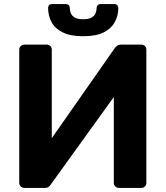

<svg xmlns="http://www.w3.org/2000/svg" viewBox="-20 -918 809 938"><path d="M99 0Q88 0 81 -7.5Q74 -15 74 -25V-675Q74 -686 81.5 -693Q89 -700 99 -700H208Q219 -700 226 -693Q233 -686 233 -675V-243L540 -682Q545 -689 552.5 -694.5Q560 -700 572 -700H670Q681 -700 688 -693Q695 -686 695 -675V-25Q695 -14 688 -7Q681 0 670 0H561Q551 0 543.5 -7Q536 -14 536 -25V-444L229 -18Q226 -12 219 -6Q212 0 198 0ZM386 -741Q324 -741 286 -760Q248 -779 231.5 -810.5Q215 -842 215 -879Q215 -887 219.5 -892.5Q224 -898 234 -898H302Q311 -898 316 -892.5Q321 -887 321 -879Q321 -865 326.5 -852.5Q332 -840 346 -832Q360 -824 386 -824Q413 -824 427 -832Q441 -840 446.5 -852.5Q452 -865 452 -879Q452 -887 457 -892.5Q462 -898 471 -898H539Q548 -898 553 -892.5Q558 -887 558 -879Q558 -842 541 -810.5Q524 -779 487 -760Q450 -741 386 -741Z"/></svg>

Font: Rubik SemiBold
Style: Regular
Weight: 600
Designer: Hubert and Fischer
Foundry: Hubert and Fischer
Version: Version 2.300;gftools[0.9.30]